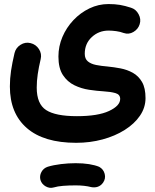

<svg xmlns="http://www.w3.org/2000/svg" viewBox="-20 -419 750 929"><path d="M27.8 -0.5Q27.8 -38.6 33.4 -76.7Q39.1 -114.7 50.3 -162.1Q56.6 -188 79.6 -202.4Q102.5 -216.8 127.9 -210.4Q153.8 -204.1 168.5 -181.4Q183.1 -158.7 176.8 -132.8Q167.5 -93.8 162.6 -60.3Q157.7 -26.9 157.7 4.9Q157.7 84 203.1 113.5Q248.5 143.1 352.1 143.1Q454.1 143.1 507.8 117.9Q561.5 92.8 561.5 59.6Q561.5 38.1 538.6 31.5Q515.6 24.9 481 22.9Q448.7 21 411.1 15.4Q373.5 9.8 339.8 -6.6Q306.2 -22.9 284.4 -55.9Q262.7 -88.9 262.7 -145.5Q262.7 -194.8 282 -240.2Q301.3 -285.6 335.2 -321.5Q369.1 -357.4 412.8 -378.4Q456.5 -399.4 504.9 -399.4Q536.1 -399.4 560.5 -395.3Q585 -391.1 613.3 -381.8Q637.7 -374.5 650.6 -350.3Q663.6 -326.2 655.8 -301.8Q648.4 -277.8 625.7 -264.4Q603 -251 578.6 -259.3Q562 -265.6 542.2 -268.3Q522.5 -271 505.4 -271Q458 -271 424.1 -239.5Q390.1 -208 390.1 -158.7Q390.1 -134.3 405.3 -121.8Q420.4 -109.4 445.6 -104.5Q470.7 -99.6 500.5 -97.2Q531.2 -94.2 563.2 -88.1Q595.2 -82 622.8 -66.7Q650.4 -51.3 667.2 -22.2Q684.1 6.8 684.1 55.7Q684.1 101.6 657.2 140.9Q630.4 180.2 583.5 209.7Q536.6 239.3 476.3 255.6Q416 272 348.6 272Q191.9 272 109.9 200.7Q27.8 129.4 27.8 -0.5ZM175.8 452.1Q170.4 432.1 180.4 413.3Q190.4 394.5 211.4 387.7Q238.8 379.4 274.9 375Q311 370.6 346.2 370.6Q381.8 370.6 410.9 375.2Q439.9 379.9 460 388.2Q481 399.9 486.6 422.6Q492.2 445.3 479 464.4Q468.3 479.5 453.1 484.6Q438 489.7 421.4 486.3Q389.2 478 346.2 478Q313 478 285.4 480.2Q257.8 482.4 240.7 487.8Q220.2 493.7 201.2 482.9Q182.1 472.2 175.8 452.1Z"/></svg>

Font: Mikhak-DS2-FD Bold
Style: Regular
Weight: 700
Designer: Amin Abedi
Version: Version 3.4